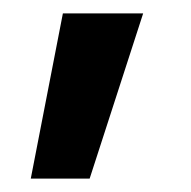

<svg xmlns="http://www.w3.org/2000/svg" viewBox="-20 -144 286 287"><path d="M26 123 74 -124H194L114 123Z"/></svg>

Font: Titillium Web[RUS by Daymarius]
Style: Regular
Weight: 600
Designer: Cyrillization by Daymarius
Foundry: Cyrillization by Daymarius
Version: Version 1.002 September 11, 2018